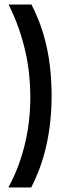

<svg xmlns="http://www.w3.org/2000/svg" viewBox="-20 -719 309 848"><path d="M18 -699H119Q153 -633 172.5 -565.5Q192 -498 200 -430.5Q208 -363 208 -296Q208 -229 199.5 -160.5Q191 -92 171.5 -25Q152 42 118 109H17Q48 52 69.5 -11.5Q91 -75 102.5 -145Q114 -215 114 -291Q114 -338 109 -388Q104 -438 92.5 -489.5Q81 -541 62.5 -594Q44 -647 18 -699Z"/></svg>

Font: Bricolage Grotesque SemiCondensed
Style: Regular
Weight: 400
Width: 4
Designer: Mathieu Triay
Foundry: Atelier Triay
Version: Version 1.001;gftools[0.9.33.dev8+g029e19f]